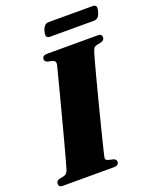

<svg xmlns="http://www.w3.org/2000/svg" viewBox="-162 -948 840 1038"><g transform="rotate(-20 257.5 -429.0)"><path d="M281 -71Q276 -52.5 294.5 -47.5L322.5 -41Q339 -35 339 -22.5Q339 0 310.5 0H17.5Q3.5 0 -1.5 -5.2Q-6.5 -10.5 -6.5 -19Q-6.5 -35.5 11.5 -41.5L42 -48Q58 -52.5 65.5 -77Q69.5 -90 81 -131.8Q92.5 -173.5 108 -231.8Q123.5 -290 140.2 -353.8Q157 -417.5 172 -475.2Q187 -533 197.5 -573.8Q208 -614.5 211 -626Q215 -648 196 -653L168 -659.5Q152.5 -665 152.5 -677.5Q152.5 -700 181 -700H471.5Q486 -700 490.8 -694.5Q495.5 -689 495.5 -681Q495.5 -664.5 477.5 -658.5L447 -652Q438 -649.5 433.5 -643.8Q429 -638 423.5 -622.5Q420 -612.5 411 -579.2Q402 -546 389.2 -498Q376.5 -450 362.2 -394.8Q348 -339.5 334 -284.8Q320 -230 308.5 -183.8Q297 -137.5 289.5 -107.2Q282 -77 281 -71ZM209 -819Q215 -840.5 224.5 -849.2Q234 -858 248.5 -858H500Q514.5 -858 519 -849.8Q523.5 -841.5 517.5 -819.5Q512 -798.5 502.8 -789.8Q493.5 -781 478.5 -781H227.5Q212.5 -781 208 -789.8Q203.5 -798.5 209 -819Z"/></g></svg>

Font: Fraunces 72pt Black
Style: Italic
Weight: 900
Italic angle: -16°
Version: Version 1.000;[b76b70a41]